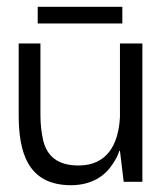

<svg xmlns="http://www.w3.org/2000/svg" viewBox="-20 -535 490 565"><path d="M189 10C250 10 289 -18 310 -50C321 -66 328 -80 331 -91H333L344 0H399V-407H333V-191C329 -111 296 -48 211 -48C148 -48 118 -77 107 -122C102 -145 99 -169 99 -196V-407H35V-197C35 -91 59 10 189 10ZM340 -466V-515H91V-466Z"/></svg>

Font: OSH Darker Grotesque Medium
Style: Regular
Weight: 500
Designer: Gabriel Lam
Foundry: TypeRant
Version: Version 1.000;Glyphs 3.1.1 (3148)